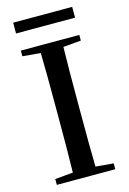

<svg xmlns="http://www.w3.org/2000/svg" viewBox="-132 -951 682 1015"><g transform="rotate(-15 208.5 -444.0)"><path d="M47 -829V-888H370V-829ZM48 0V-32L195 -45H220L368 -32V0ZM146 0Q148 -85 148.5 -170.5Q149 -256 149 -342V-393Q149 -479 148.5 -564.5Q148 -650 146 -735H271Q269 -651 268.5 -565Q268 -479 268 -393V-343Q268 -257 268.5 -171.5Q269 -86 271 0ZM48 -704V-735H368V-704L220 -691H195Z"/></g></svg>

Font: Noto Serif KR SemiBold
Style: Regular
Weight: 600
Designer: Ryoko NISHIZUKA 西塚涼子 (kana & ideographs); Frank Grießhammer (Latin, Greek & Cyrillic); Wenlong ZHANG 张文龙 (bopomofo); San
Foundry: Adobe
Version: Version 2.003-H1;hotconv 1.1.1;makeotfexe 2.6.0